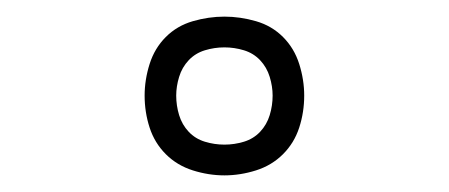

<svg xmlns="http://www.w3.org/2000/svg" viewBox="-20 -774 540 231"><path d="M250 -563Q231 -563 212 -569Q193 -575 179.5 -588.5Q166 -602 160 -620.5Q154 -639 154 -659Q154 -678 160 -697Q166 -716 179.5 -729.5Q193 -743 212 -748.5Q231 -754 250 -754Q269 -754 288 -748.5Q307 -743 320.5 -729.5Q334 -716 340 -697Q346 -678 346 -659Q346 -639 340 -620.5Q334 -602 320.5 -588.5Q307 -575 288 -569Q269 -563 250 -563ZM250 -600Q262 -600 273.5 -603.5Q285 -607 293 -615.5Q301 -624 304.5 -635.5Q308 -647 308 -659Q308 -670 304.5 -681.5Q301 -693 293 -701.5Q285 -710 273.5 -713.5Q262 -717 250 -717Q238 -717 226.5 -713.5Q215 -710 207 -701.5Q199 -693 195.5 -681.5Q192 -670 192 -659Q192 -647 195.5 -635.5Q199 -624 207 -615.5Q215 -607 226.5 -603.5Q238 -600 250 -600Z"/></svg>

Font: Iosevka Term Curly Extralight
Style: Regular
Weight: 200
Designer: Belleve Invis
Foundry: Belleve Invis
Version: Version 32.3.0